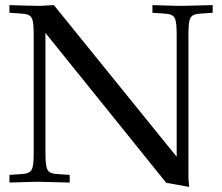

<svg xmlns="http://www.w3.org/2000/svg" viewBox="-20 -712 870 752"><path d="M137 -689C81 -690 72 -690 17 -692V-662L61 -659C107 -656 112 -647 112 -569V-120C112 -42 107 -33 61 -30L17 -27V3C116 0 116 0 133 0C148 0 148 0 253 3V-27L209 -30C163 -33 158 -42 158 -120V-583L631 4L721 20C721 13 718 -6 718 -17V-569C718 -647 723 -656 769 -659L813 -662V-692C708 -689 708 -689 693 -689C676 -689 676 -689 577 -692V-662L621 -659C667 -656 672 -647 672 -569V-98L191 -692Z"/></svg>

Font: Asana Math
Style: Regular
Weight: 400
Version: Version 000.958